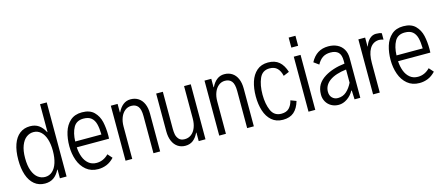

<svg xmlns="http://www.w3.org/2000/svg" viewBox="-52 -1367 4527 1963"><g transform="rotate(-15 2211.0 -385.5)"><path d="M469.7 -784.2V0H398.9V-92.3H395.5Q369.6 -40 331.8 -13.7Q293.9 12.7 240.2 12.7Q174.3 12.7 128.4 -25.4Q82.5 -63.5 59.6 -131.8Q36.6 -200.2 36.6 -291Q36.6 -386.2 60.5 -454.1Q84.5 -522 130.1 -557.6Q175.8 -593.3 240.2 -593.3Q293.9 -593.3 331.3 -567.6Q368.7 -542 395.5 -489.7H398.9V-784.2ZM402.3 -291Q402.3 -362.3 385 -415.5Q367.7 -468.8 335.2 -497.6Q302.7 -526.4 258.3 -526.4Q217.8 -526.4 183.8 -501.2Q149.9 -476.1 129.2 -423.1Q108.4 -370.1 108.4 -291Q108.4 -210 128.9 -156.2Q149.4 -102.5 183.3 -77.4Q217.3 -52.2 258.3 -52.2Q302.7 -52.2 335.2 -81.3Q367.7 -110.4 385 -164.3Q402.3 -218.3 402.3 -291Z M989.3 -261.2H647.5Q650.4 -205.1 668 -158.2Q685.5 -111.3 719.7 -83Q753.9 -54.7 803.7 -54.7Q876 -54.7 931.2 -111.3L973.1 -63.5Q935.5 -23.4 893.1 -6.1Q850.6 11.2 803.7 11.2Q728 11.2 676.8 -31.2Q625.5 -73.7 601.1 -142.8Q576.7 -211.9 576.7 -292Q576.7 -372.1 597.2 -439.9Q617.7 -507.8 665.3 -550.5Q712.9 -593.3 790 -593.3Q872.6 -593.3 916.7 -549.1Q960.9 -504.9 975.6 -440.4Q990.2 -376 990.2 -296.4Q990.2 -271.5 989.3 -261.2ZM647.5 -322.8H924.8Q923.3 -391.1 911.6 -435.1Q899.9 -479 870.6 -503.2Q841.3 -527.3 788.1 -527.3Q714.4 -527.3 682.4 -470Q650.4 -412.6 647.5 -322.8Z M1093.8 -582H1165.5V-492.2H1168.9Q1191.4 -539.6 1225.3 -566.4Q1259.3 -593.3 1304.2 -593.3Q1352.1 -593.3 1387.2 -570.1Q1422.4 -546.9 1441.2 -503.4Q1460 -460 1460 -399.9V0H1389.2V-393.1Q1389.2 -465.3 1365 -495.8Q1340.8 -526.4 1293.9 -526.4Q1256.8 -526.4 1227.3 -503.2Q1197.8 -480 1181.2 -438.2Q1164.6 -396.5 1164.6 -342.3V0H1093.8Z M1573.7 -182.1V-582H1644.5V-189Q1644.5 -159.2 1649.4 -131.3Q1654.3 -103.5 1674.6 -79.6Q1694.8 -55.7 1736.8 -55.7Q1776.4 -55.7 1806.4 -78.6Q1836.4 -101.6 1852.8 -143.6Q1869.1 -185.5 1869.1 -239.7V-582H1939.9V0H1868.2V-89.8H1864.7Q1841.3 -40.5 1807.6 -14.6Q1773.9 11.2 1726.1 11.2Q1680.2 11.2 1645.8 -12Q1611.3 -35.2 1592.5 -78.9Q1573.7 -122.6 1573.7 -182.1Z M2085.4 -582H2157.2V-492.2H2160.6Q2183.1 -539.6 2217 -566.4Q2251 -593.3 2295.9 -593.3Q2343.8 -593.3 2378.9 -570.1Q2414.1 -546.9 2432.9 -503.4Q2451.7 -460 2451.7 -399.9V0H2380.9V-393.1Q2380.9 -465.3 2356.7 -495.8Q2332.5 -526.4 2285.6 -526.4Q2248.5 -526.4 2219 -503.2Q2189.5 -480 2172.9 -438.2Q2156.2 -396.5 2156.2 -342.3V0H2085.4Z M2549.8 -289.6Q2549.8 -375 2571.5 -443.4Q2593.3 -511.7 2640.1 -552.5Q2687 -593.3 2758.8 -593.3Q2831.5 -593.3 2875.5 -555.7Q2919.4 -518.1 2941.9 -445.3L2880.4 -419.4Q2868.7 -473.1 2839.6 -502Q2810.5 -530.8 2758.8 -530.8Q2682.6 -530.8 2651.9 -460.2Q2621.1 -389.6 2621.1 -289.6Q2621.1 -190.4 2651.9 -120.8Q2682.6 -51.3 2758.8 -51.3Q2811.5 -51.3 2840.3 -80.3Q2869.1 -109.4 2881.3 -160.2L2940.4 -137.7Q2918.9 -63.5 2875.5 -25.4Q2832 12.7 2758.8 12.7Q2687 12.7 2640.1 -28.3Q2593.3 -69.3 2571.5 -137.7Q2549.8 -206.1 2549.8 -289.6Z M3030.3 -784.2H3102.1V-678.2H3030.3ZM3030.3 -582H3102.1V0H3030.3Z M3578.6 -420.4V0H3517.6L3513.7 -94.2H3508.3Q3482.4 -46.4 3438.7 -16.8Q3395 12.7 3349.1 12.7Q3305.2 12.7 3270.8 -6.8Q3236.3 -26.4 3217.3 -60.1Q3198.2 -93.8 3198.2 -134.3Q3198.2 -195.8 3223.6 -238.3Q3249 -280.8 3300.3 -312.5Q3341.3 -337.9 3395.3 -355.2Q3449.2 -372.6 3512.7 -379.4V-410.2Q3512.7 -472.2 3485.1 -499.3Q3457.5 -526.4 3402.8 -526.4Q3353.5 -526.4 3319.8 -504.2Q3286.1 -481.9 3261.7 -436.5L3208.5 -475.1Q3240.7 -535.2 3287.1 -564.2Q3333.5 -593.3 3397 -593.3Q3449.7 -593.3 3490.7 -573.5Q3531.7 -553.7 3555.2 -514.6Q3578.6 -475.6 3578.6 -420.4ZM3512.7 -177.7V-316.9Q3459 -311 3412.6 -296.1Q3366.2 -281.2 3333.5 -256.8Q3305.2 -235.8 3289.8 -207.5Q3274.4 -179.2 3274.4 -144.5Q3274.4 -104.5 3298.1 -80.6Q3321.8 -56.6 3358.4 -56.6Q3411.1 -56.6 3449 -90.3Q3486.8 -124 3512.7 -177.7Z M3713.9 -582H3785.6V-487.3H3788.1Q3805.2 -536.6 3834.7 -563.7Q3864.3 -590.8 3901.4 -590.8Q3941.4 -590.8 3961.9 -580.6V-513.7Q3934.1 -522 3915.5 -522Q3909.7 -522 3907.2 -521.5Q3848.1 -516.1 3816.4 -462.9Q3784.7 -409.7 3784.7 -313.5V0H3713.9Z M4390.1 -261.2H4048.3Q4051.3 -205.1 4068.8 -158.2Q4086.4 -111.3 4120.6 -83Q4154.8 -54.7 4204.6 -54.7Q4276.9 -54.7 4332 -111.3L4374 -63.5Q4336.4 -23.4 4293.9 -6.1Q4251.5 11.2 4204.6 11.2Q4128.9 11.2 4077.6 -31.2Q4026.4 -73.7 4002 -142.8Q3977.5 -211.9 3977.5 -292Q3977.5 -372.1 3998 -439.9Q4018.6 -507.8 4066.2 -550.5Q4113.8 -593.3 4190.9 -593.3Q4273.4 -593.3 4317.6 -549.1Q4361.8 -504.9 4376.5 -440.4Q4391.1 -376 4391.1 -296.4Q4391.1 -271.5 4390.1 -261.2ZM4048.3 -322.8H4325.7Q4324.2 -391.1 4312.5 -435.1Q4300.8 -479 4271.5 -503.2Q4242.2 -527.3 4189 -527.3Q4115.2 -527.3 4083.3 -470Q4051.3 -412.6 4048.3 -322.8Z"/></g></svg>

Font: Decalotype Light
Style: Regular
Weight: 300
Designer: Alfredo Marco Pradil
Foundry: Alfredo Marco Pradil
Version: Version 1.0